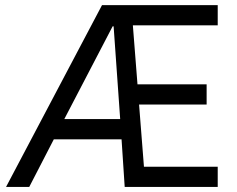

<svg xmlns="http://www.w3.org/2000/svg" viewBox="-20 -740 939 760"><path d="M3.9 0 383.8 -719.7H440.4L446.3 -635.7H425.8L219.7 -240.2L95.7 0ZM177.7 -188.5V-268.6H507.8V-188.5ZM473.6 0 458 -236.3 423.8 -719.7H841.8V-639.6H505.9L549.8 -80.1H841.8V0ZM522.5 -326.2 515.6 -406.2H797.9V-326.2Z"/></svg>

Font: Reddit Sans
Style: Regular
Weight: 400
Designer: Stephen Hutchings
Foundry: Reddit
Version: Version 1.014